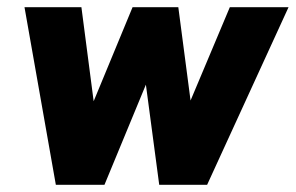

<svg xmlns="http://www.w3.org/2000/svg" viewBox="-20 -513 821 533"><path d="M135 0 48 -493H206L240 -232L348 -493H475L509 -234L618 -493H781L555 0H422L385 -278L270 0Z"/></svg>

Font: Hanken Grotesk Black
Style: Italic
Weight: 900
Italic angle: -8°
Designer: Alfredo Marco Pradil
Foundry: Hanken Design Co.
Version: Version 3.013